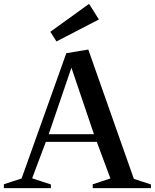

<svg xmlns="http://www.w3.org/2000/svg" viewBox="-24 -976 803 996"><path d="M-4 0V-20L102 -55L83 -36L320 -700L434 -719L675 -35L653 -54L759 -19V0H457V-20L563 -55L554 -36L473 -254L493 -240H199L219 -254L137 -36L128 -56L240 -19V0ZM224 -266 214 -280H478L468 -266L340 -644H353ZM269 -761 237 -811 438 -956 489 -875Z"/></svg>

Font: Wittgenstein Medium
Style: Regular
Weight: 500
Designer: Jörg Drees
Foundry: Jörg Drees
Version: Version 1.500